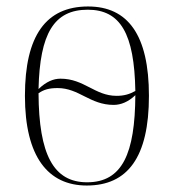

<svg xmlns="http://www.w3.org/2000/svg" viewBox="-20 -563 537 593"><path d="M248 10C374 10 440 -77 440 -267C440 -455 375 -543 252 -543C122 -543 57 -453 57 -267C57 -78 129 10 248 10ZM99 -288C103 -460 147 -533 251 -533C352 -533 395 -459 398 -282C380 -272 363 -267 340 -267C273 -267 240 -320 167 -320C145 -320 123 -311 99 -288ZM249 0C145 0 100 -86 99 -275C115 -286 131 -291 158 -291C224 -291 258 -239 331 -239C353 -239 376 -248 398 -269C397 -89 358 0 249 0Z"/></svg>

Font: Noto Serif Display SemiCondensed ExtraLight
Style: Regular
Weight: 200
Width: 4
Designer: Monotype Design Team
Foundry: Monotype Imaging Inc.
Version: Version 2.009